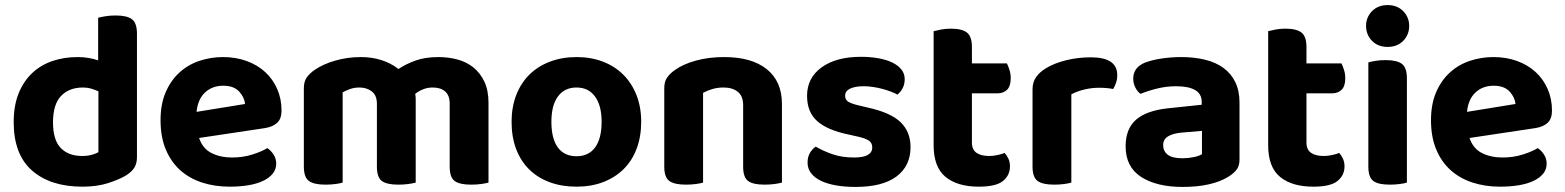

<svg xmlns="http://www.w3.org/2000/svg" viewBox="-20 -721 6171 757"><path d="M286 -496Q309 -496 329.5 -492.5Q350 -489 367 -483V-651Q378 -654 396 -657Q414 -660 436 -660Q481 -660 500.5 -645Q520 -630 520 -588V-101Q520 -77 510 -60.5Q500 -44 478 -30Q450 -13 406 1Q362 15 305 15Q179 15 106.5 -48.5Q34 -112 34 -239Q34 -305 53.5 -353Q73 -401 107 -433Q141 -465 187 -480.5Q233 -496 286 -496ZM368 -361Q355 -367 339.5 -371.5Q324 -376 307 -376Q253 -376 221 -343Q189 -310 189 -238Q189 -169 219.5 -137.5Q250 -106 304 -106Q325 -106 341.5 -110.5Q358 -115 368 -121Z M765 -177Q779 -135 814 -117.5Q849 -100 895 -100Q937 -100 974 -111.5Q1011 -123 1034 -137Q1049 -127 1059 -111Q1069 -95 1069 -76Q1069 -53 1055 -36Q1041 -19 1016.5 -7.5Q992 4 958.5 9.5Q925 15 885 15Q826 15 776 -1.5Q726 -18 690 -50.5Q654 -83 633.5 -132Q613 -181 613 -247Q613 -311 633.5 -358Q654 -405 688.5 -436Q723 -467 767.5 -481.5Q812 -496 859 -496Q910 -496 952.5 -480.5Q995 -465 1025.5 -437Q1056 -409 1073 -370Q1090 -331 1090 -285Q1090 -253 1073 -237Q1056 -221 1025 -216ZM860 -383Q817 -383 788.5 -356.5Q760 -330 755 -280L946 -311Q944 -337 923 -360Q902 -383 860 -383Z M1906 -1Q1895 2 1877 4.5Q1859 7 1837 7Q1792 7 1772.5 -7.5Q1753 -22 1753 -64V-312Q1753 -345 1735 -360.5Q1717 -376 1686 -376Q1666 -376 1648.5 -369Q1631 -362 1617 -351Q1618 -346 1618.5 -341Q1619 -336 1619 -331V-1Q1608 2 1590 4.5Q1572 7 1550 7Q1505 7 1485.5 -7.5Q1466 -22 1466 -64V-312Q1466 -345 1446 -360.5Q1426 -376 1397 -376Q1376 -376 1359 -369.5Q1342 -363 1331 -357V-1Q1321 2 1303 4.5Q1285 7 1263 7Q1218 7 1198 -7.5Q1178 -22 1178 -64V-373Q1178 -399 1189 -415Q1200 -431 1220 -445Q1253 -468 1301.5 -482Q1350 -496 1403 -496Q1445 -496 1482.5 -484.5Q1520 -473 1551 -449Q1581 -469 1619 -482.5Q1657 -496 1709 -496Q1748 -496 1783.5 -486.5Q1819 -477 1846 -455.5Q1873 -434 1889.5 -399.5Q1906 -365 1906 -316Z M2508 -241Q2508 -182 2490 -134.5Q2472 -87 2438.5 -54Q2405 -21 2358 -3Q2311 15 2253 15Q2195 15 2147.5 -2.5Q2100 -20 2066.5 -53Q2033 -86 2015 -133.5Q1997 -181 1997 -241Q1997 -299 2015.5 -346.5Q2034 -394 2067.5 -427Q2101 -460 2148.5 -478Q2196 -496 2253 -496Q2310 -496 2357 -478Q2404 -460 2437.5 -426.5Q2471 -393 2489.5 -346Q2508 -299 2508 -241ZM2253 -376Q2206 -376 2180 -341Q2154 -306 2154 -241Q2154 -174 2179.5 -139.5Q2205 -105 2253 -105Q2301 -105 2326.5 -140Q2352 -175 2352 -241Q2352 -305 2326 -340.5Q2300 -376 2253 -376Z M2910 -307Q2910 -342 2889 -359Q2868 -376 2833 -376Q2809 -376 2789 -370Q2769 -364 2752 -355V-1Q2742 2 2724 4.5Q2706 7 2684 7Q2639 7 2619 -7.5Q2599 -22 2599 -64V-373Q2599 -399 2610 -415Q2621 -431 2641 -445Q2673 -468 2723.5 -482Q2774 -496 2835 -496Q2944 -496 3003.5 -448Q3063 -400 3063 -311V-1Q3052 2 3034 4.5Q3016 7 2994 7Q2949 7 2929.5 -7.5Q2910 -22 2910 -64V-307Z M3570 -141Q3570 -67 3515 -25.5Q3460 16 3353 16Q3311 16 3276.5 10Q3242 4 3217 -8Q3192 -20 3178 -38Q3164 -56 3164 -80Q3164 -102 3173 -117.5Q3182 -133 3196 -143Q3225 -126 3262 -113Q3299 -100 3348 -100Q3419 -100 3419 -140Q3419 -157 3406.5 -166Q3394 -175 3364 -182L3324 -191Q3242 -208 3202 -243.5Q3162 -279 3162 -343Q3162 -414 3219.5 -455.5Q3277 -497 3374 -497Q3410 -497 3442 -491.5Q3474 -486 3497 -475Q3520 -464 3533.5 -447.5Q3547 -431 3547 -409Q3547 -389 3539 -373.5Q3531 -358 3518 -348Q3510 -353 3494.5 -359Q3479 -365 3461 -370Q3443 -375 3423 -378Q3403 -381 3386 -381Q3351 -381 3331.5 -371.5Q3312 -362 3312 -343Q3312 -329 3323 -321Q3334 -313 3363 -306L3401 -297Q3492 -277 3531 -239Q3570 -201 3570 -141Z M3812 -159Q3812 -131 3830 -118.5Q3848 -106 3880 -106Q3895 -106 3912 -109.5Q3929 -113 3941 -118Q3950 -108 3956 -95Q3962 -82 3962 -65Q3962 -30 3934.5 -7.5Q3907 15 3839 15Q3755 15 3708 -23.5Q3661 -62 3661 -149V-598Q3672 -601 3690 -604.5Q3708 -608 3729 -608Q3773 -608 3792.5 -592.5Q3812 -577 3812 -536V-471H3950Q3955 -461 3960 -445.5Q3965 -430 3965 -413Q3965 -381 3950.5 -367Q3936 -353 3913 -353H3812V-159Z M4204 -1Q4194 2 4176 4.5Q4158 7 4136 7Q4091 7 4071 -7.5Q4051 -22 4051 -64V-369Q4051 -397 4065 -417Q4079 -437 4104 -452Q4137 -472 4183.5 -483.5Q4230 -495 4281 -495Q4385 -495 4385 -425Q4385 -408 4380 -394Q4375 -380 4369 -370Q4346 -375 4313 -375Q4284 -375 4255 -368Q4226 -361 4204 -349Z M4643 -97Q4665 -97 4686.5 -101.5Q4708 -106 4719 -113V-205L4637 -198Q4605 -195 4585.5 -183.5Q4566 -172 4566 -149Q4566 -125 4584 -111Q4602 -97 4643 -97ZM4637 -496Q4689 -496 4731.5 -485.5Q4774 -475 4804 -453Q4834 -431 4850.5 -397Q4867 -363 4867 -317V-91Q4867 -65 4853.5 -49.5Q4840 -34 4821 -23Q4790 -4 4745 6Q4700 16 4643 16Q4540 16 4479 -23.5Q4418 -63 4418 -144Q4418 -213 4459 -249Q4500 -285 4585 -294L4718 -308V-319Q4718 -351 4692 -366Q4666 -381 4617 -381Q4579 -381 4542.5 -372Q4506 -363 4477 -351Q4465 -359 4456.5 -375.5Q4448 -392 4448 -411Q4448 -455 4494 -474Q4523 -485 4561.5 -490.5Q4600 -496 4637 -496Z M5131 -159Q5131 -131 5149 -118.5Q5167 -106 5199 -106Q5214 -106 5231 -109.5Q5248 -113 5260 -118Q5269 -108 5275 -95Q5281 -82 5281 -65Q5281 -30 5253.5 -7.5Q5226 15 5158 15Q5074 15 5027 -23.5Q4980 -62 4980 -149V-598Q4991 -601 5009 -604.5Q5027 -608 5048 -608Q5092 -608 5111.5 -592.5Q5131 -577 5131 -536V-471H5269Q5274 -461 5279 -445.5Q5284 -430 5284 -413Q5284 -381 5269.5 -367Q5255 -353 5232 -353H5131V-159Z M5527 -1Q5517 2 5499 4.5Q5481 7 5459 7Q5414 7 5394.5 -7.5Q5375 -22 5375 -64V-475Q5385 -478 5403 -481Q5421 -484 5443 -484Q5488 -484 5507.5 -469Q5527 -454 5527 -412ZM5366 -619Q5366 -653 5389.5 -677Q5413 -701 5451 -701Q5489 -701 5512.5 -677Q5536 -653 5536 -619Q5536 -584 5512.5 -560Q5489 -536 5451 -536Q5413 -536 5389.5 -560Q5366 -584 5366 -619Z M5774 -177Q5788 -135 5823 -117.5Q5858 -100 5904 -100Q5946 -100 5983 -111.5Q6020 -123 6043 -137Q6058 -127 6068 -111Q6078 -95 6078 -76Q6078 -53 6064 -36Q6050 -19 6025.5 -7.5Q6001 4 5967.5 9.5Q5934 15 5894 15Q5835 15 5785 -1.5Q5735 -18 5699 -50.5Q5663 -83 5642.5 -132Q5622 -181 5622 -247Q5622 -311 5642.5 -358Q5663 -405 5697.5 -436Q5732 -467 5776.5 -481.5Q5821 -496 5868 -496Q5919 -496 5961.5 -480.5Q6004 -465 6034.5 -437Q6065 -409 6082 -370Q6099 -331 6099 -285Q6099 -253 6082 -237Q6065 -221 6034 -216ZM5869 -383Q5826 -383 5797.5 -356.5Q5769 -330 5764 -280L5955 -311Q5953 -337 5932 -360Q5911 -383 5869 -383Z"/></svg>

Font: Baloo Thambi 2
Style: Bold
Weight: 700
Designer: Aadarsh Rajan and Ek Type
Foundry: Ek Type
Version: Version 1.640;hotconv 1.0.111;makeotfexe 2.5.65597; ttfautoh